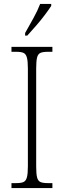

<svg xmlns="http://www.w3.org/2000/svg" viewBox="-20 -951 324 971"><path d="M38 0V-25H63Q87 -25 99 -30.5Q111 -36 116 -54Q121 -72 121 -109V-605Q121 -642 116 -660Q111 -678 99 -683.5Q87 -689 63 -689H38V-714H245V-689H221Q197 -689 184.5 -683.5Q172 -678 167.5 -660Q163 -642 163 -605V-109Q163 -72 167.5 -54Q172 -36 184.5 -30.5Q197 -25 221 -25H245V0ZM107 -784Q129 -823 149.5 -860Q170 -897 183 -931H239V-921Q228 -904 207.5 -876.5Q187 -849 162.5 -821Q138 -793 118 -771H107Z"/></svg>

Font: Noto Serif Myanmar Condensed ExtraLight
Style: Regular
Weight: 200
Width: 3
Designer: Ben Mitchell and the Monotype Design Team
Foundry: Monotype Imaging Inc.
Version: Version 2.106; ttfautohint (v1.8.4.7-5d5b)